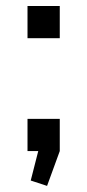

<svg xmlns="http://www.w3.org/2000/svg" viewBox="-20 -502 290 638"><path d="M71.4 -482.1H178.6V-375H71.4ZM71.4 -107.1H178.6V0L136.4 115.7L82.1 97.9L107.1 0H71.4Z"/></svg>

Font: Aire Exterior
Style: Regular
Weight: 400
Width: 4
Designer: Jayvee Enaguas (HarvettFox96)
Version: 20190503.02